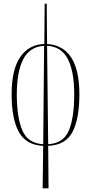

<svg xmlns="http://www.w3.org/2000/svg" viewBox="-20 -780 493 1040"><path d="M211 240 214 10Q122 6 82.5 -64.5Q43 -135 43 -269Q43 -404 90 -471.5Q137 -539 220 -542L222 -760H233L235 -542Q410 -530 410 -269Q410 -136 372.5 -65Q335 6 241 10L243 240ZM71 -269Q71 -142 101.5 -72.5Q132 -3 214 1L219 -532Q141 -527 106 -459.5Q71 -392 71 -269ZM382 -269Q382 -394 347 -461Q312 -528 235 -532L241 1Q323 -3 352.5 -72Q382 -141 382 -269Z"/></svg>

Font: Noto Serif Display ExtraCondensed Thin
Style: Regular
Weight: 100
Width: 2
Designer: Monotype Design Team
Foundry: Monotype Imaging Inc.
Version: Version 2.009